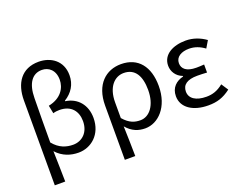

<svg xmlns="http://www.w3.org/2000/svg" viewBox="-146 -1101 2026 1592"><g transform="rotate(-20 867.0 -304.5)"><path d="M89 200H181C179 108 178 22 175 -70C231 -8 301 13 369 13C479 13 582 -70 582 -216C582 -330 515 -411 408 -426V-431C476 -473 516 -536 516 -617C516 -747 417 -809 312 -809C160 -809 89 -699 89 -549ZM348 -64C291 -64 228 -81 175 -147C175 -279 176 -407 178 -537C179 -666 229 -736 314 -736C374 -736 427 -694 427 -610C427 -538 383 -460 268 -437L282 -366C300 -372 319 -374 338 -374C441 -374 491 -308 491 -221C491 -121 427 -64 348 -64Z M707 200H799C798 103 796 34 793 -64C842 -6 898 13 957 13C1071 13 1181 -94 1181 -280C1181 -451 1098 -557 947 -557C815 -557 707 -466 707 -278ZM942 -64C894 -64 846 -76 794 -137V-275C794 -413 864 -480 943 -480C1044 -480 1087 -400 1087 -279C1087 -145 1022 -64 942 -64Z M1514 13C1590 13 1646 -4 1712 -54L1672 -115C1621 -74 1576 -60 1523 -60C1431 -60 1376 -97 1376 -158C1376 -218 1420 -250 1510 -250C1537 -250 1563 -249 1595 -247V-318C1568 -316 1548 -315 1526 -315C1439 -315 1402 -350 1402 -399C1402 -455 1454 -484 1521 -484C1571 -484 1615 -467 1657 -436L1694 -498C1644 -534 1584 -557 1518 -557C1407 -557 1311 -509 1311 -410C1311 -359 1341 -310 1397 -289V-284C1335 -269 1285 -227 1285 -150C1285 -49 1379 13 1514 13Z"/></g></svg>

Font: ChiuKong Gothic CL
Style: Regular
Weight: 400
Designer: Ryoko NISHIZUKA 西塚涼子 (kana, bopomofo & ideographs); Paul D. Hunt (Latin, Greek & Cyrillic); Sandoll Communications 산돌커뮤니
Foundry: Adobe
Version: Version 1.300